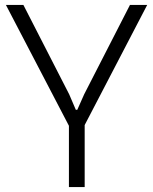

<svg xmlns="http://www.w3.org/2000/svg" viewBox="-20 -760 623 780"><path d="M260 -249 4 -740H75L261 -377L288 -314H294L322 -377L508 -740H578L324 -252V0H260Z"/></svg>

Font: Encode Sans Narrow
Style: Light
Weight: 300
Designer: Pablo Impallari, Andres Torresi
Foundry: Pablo Impallari, Andres Torresi
Version: Version 1.000; ttfautohint (v1.00) -l 8 -r 50 -G 200 -x 14 -